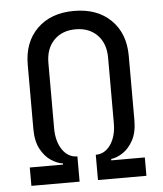

<svg xmlns="http://www.w3.org/2000/svg" viewBox="-53 -786 706 833"><g transform="rotate(-5 300.0 -370.0)"><path d="M50 0V-80H195V-85Q171 -88 144 -105.5Q117 -123 98.5 -157.5Q80 -192 80 -245V-525Q80 -623 139.5 -681.5Q199 -740 300 -740Q401 -740 460.5 -681.5Q520 -623 520 -525V-245Q520 -192 501.5 -158Q483 -124 456.5 -106.5Q430 -89 405 -86V-80H551V0H340V-110Q380 -110 405 -146.5Q430 -183 430 -240V-525Q430 -587 394.5 -623.5Q359 -660 300 -660Q241 -660 205.5 -623.5Q170 -587 170 -525V-240Q170 -183 195 -146.5Q220 -110 260 -110V0Z"/></g></svg>

Font: Liga JetBrainsMono Nerd Font
Style: Regular
Weight: 400
Designer: Philipp Nurullin, Konstantin Bulenkov
Foundry: JetBrains
Version: Version 2.225; ttfautohint (v1.8.3)